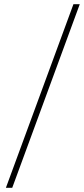

<svg xmlns="http://www.w3.org/2000/svg" viewBox="-20 -730 400 910"><path d="M8 160 328 -710H358L38 160Z"/></svg>

Font: Mada ExtraLight
Style: Regular
Weight: 250
Designer: Khaled Hosny
Version: Version 1.5